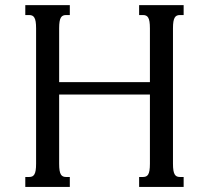

<svg xmlns="http://www.w3.org/2000/svg" viewBox="-20 -736 823 756"><path d="M570.3 -624.5Q570.3 -640.6 568.6 -650.9Q566.9 -661.1 563.5 -666.7Q560.1 -672.4 554.9 -674.6Q549.8 -676.8 542.5 -676.8H527.8V-715.8H703.1V-676.8H689Q681.6 -676.8 676.5 -674.6Q671.4 -672.4 668 -666.7Q664.6 -661.1 662.8 -650.9Q661.1 -640.6 661.1 -624.5V-91.3Q661.1 -75.2 662.8 -64.9Q664.6 -54.7 668 -49.1Q671.4 -43.5 676.5 -41.3Q681.6 -39.1 689 -39.1H703.1V0H527.8V-39.1H542.5Q549.8 -39.1 554.9 -41.3Q560.1 -43.5 563.5 -49.1Q566.9 -54.7 568.6 -64.9Q570.3 -75.2 570.3 -91.3V-363.8H212.9V-91.3Q212.9 -75.2 214.6 -64.9Q216.3 -54.7 219.7 -49.1Q223.1 -43.5 228.3 -41.3Q233.4 -39.1 240.7 -39.1H254.9V0H79.6V-39.1H94.2Q101.6 -39.1 106.7 -41.3Q111.8 -43.5 115.2 -49.1Q118.7 -54.7 120.4 -64.9Q122.1 -75.2 122.1 -91.3V-624.5Q122.1 -640.6 120.4 -650.9Q118.7 -661.1 115.2 -666.7Q111.8 -672.4 106.7 -674.6Q101.6 -676.8 94.2 -676.8H79.6V-715.8H254.9V-676.8H240.7Q233.4 -676.8 228.3 -674.6Q223.1 -672.4 219.7 -666.7Q216.3 -661.1 214.6 -650.9Q212.9 -640.6 212.9 -624.5V-412.6H570.3Z"/></svg>

Font: Arian AMU Serif
Style: Regular
Weight: 400
Designer: Ruben Hakobyan (Tarumian)
Foundry: Ruben Hakobyan (Tarumian)
Version: Version 1.002